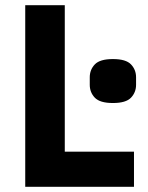

<svg xmlns="http://www.w3.org/2000/svg" viewBox="-20 -718 570 738"><path d="M77 0ZM77 0V-698H229V-135H495V0ZM414 -322Q364 -322 344.5 -342.5Q325 -363 325 -392V-421Q325 -450 344.5 -470.5Q364 -491 414 -491Q464 -491 483.5 -470.5Q503 -450 503 -421V-392Q503 -363 483.5 -342.5Q464 -322 414 -322Z"/></svg>

Font: Aneliza ExtraBold
Style: Regular
Weight: 800
Designer: Mike Abbink, Paul van der Laan, Pieter van Rosmalen
Foundry: Bold Monday
Version: Version 3.001;September 8, 2019;FontCreator 11.5.0.2425 64-b